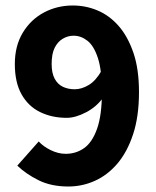

<svg xmlns="http://www.w3.org/2000/svg" viewBox="-20 -667 568 699"><path d="M229 12Q166 12 120 -11Q74 -34 43 -64L121 -152Q137 -134 164.5 -120.5Q192 -107 219 -107Q257 -107 286.5 -128Q316 -149 333.5 -198.5Q351 -248 351 -332Q351 -411 336.5 -455.5Q322 -500 298.5 -518.5Q275 -537 248 -537Q227 -537 208.5 -526Q190 -515 179 -493Q168 -471 168 -434Q168 -401 179 -380.5Q190 -360 209 -351Q228 -342 252 -342Q277 -342 303 -357.5Q329 -373 350 -410L357 -314Q333 -279 294 -258.5Q255 -238 223 -238Q169 -238 126 -259Q83 -280 58.5 -323.5Q34 -367 34 -434Q34 -500 63 -548Q92 -596 140 -621.5Q188 -647 245 -647Q292 -647 335 -629Q378 -611 411.5 -573Q445 -535 465.5 -475.5Q486 -416 486 -332Q486 -243 464.5 -178Q443 -113 407 -71Q371 -29 325 -8.5Q279 12 229 12Z"/></svg>

Font: Source Sans 3
Style: Bold
Weight: 700
Designer: Paul D. Hunt
Foundry: Adobe
Version: Version 3.052;hotconv 1.1.0;makeotfexe 2.6.0